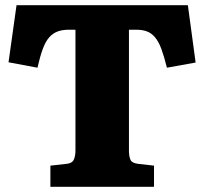

<svg xmlns="http://www.w3.org/2000/svg" viewBox="-20 -723 790 743"><path d="M175 0V-82L238 -89Q259 -91 265.5 -105Q272 -119 272 -141V-608H247Q221 -608 202.5 -601Q184 -594 170 -578Q156 -562 145.5 -533.5Q135 -505 125 -461L13 -482L44 -703H707L737 -481L626 -461Q615 -505 604.5 -533.5Q594 -562 580 -578.5Q566 -595 548.5 -601.5Q531 -608 507 -608H479V-140Q479 -119 484.5 -105.5Q490 -92 514 -89L576 -82V0Z"/></svg>

Font: Literata 18pt ExtraBold
Style: Regular
Weight: 800
Designer: Latin by Veronika Burian and Jose Scaglione. Greek by Irene Vlachou. Cyrillic by Vera Evstafieva.
Foundry: TypeTogether
Version: Version 3.103;gftools[0.9.29]